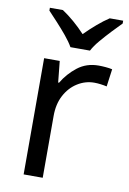

<svg xmlns="http://www.w3.org/2000/svg" viewBox="-87 -819 586 872"><g transform="rotate(10 206.5 -383.0)"><path d="M335 -546Q350 -546 367.5 -544.5Q385 -543 398 -540L387 -459Q374 -462 358.5 -464Q343 -466 329 -466Q288 -466 252 -443.5Q216 -421 194.5 -380.5Q173 -340 173 -286V0H85V-536H157L167 -438H171Q197 -482 238 -514Q279 -546 335 -546ZM194 -606Q181 -629 159 -655.5Q137 -682 113 -708Q89 -734 71 -753V-766H131Q157 -749 185 -725Q213 -701 238 -674Q265 -701 293 -725Q321 -749 347 -766H409V-753Q390 -734 365.5 -708Q341 -682 318.5 -655.5Q296 -629 284 -606Z"/></g></svg>

Font: Noto Sans Siddham
Style: Regular
Weight: 400
Designer: Monotype Design Team
Foundry: Monotype Imaging Inc.
Version: Version 2.004; ttfautohint (v1.8.4.7-5d5b)